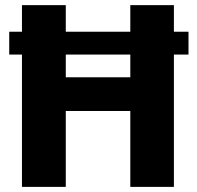

<svg xmlns="http://www.w3.org/2000/svg" viewBox="-20 -731 769 751"><path d="M660.2 -606.9H717.3V-517.6H660.2V0H489.7V-296.9H237.3V0H65.9V-517.6H16.1V-606.9H65.9V-710.9H237.3V-606.9H489.7V-710.9H660.2ZM237.3 -428.7H489.7V-517.6H237.3Z"/></svg>

Font: Roboto
Style: Regular
Weight: 900
Designer: Google
Version: Version 2.001171; 2014